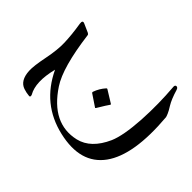

<svg xmlns="http://www.w3.org/2000/svg" viewBox="-191 -442 1138 1138"><g transform="rotate(-45 378.5 127.5)"><path d="M633 -226 609 -172Q605 -164 598 -163Q358 -132 263 -69Q76 54 116 228Q139 324 260 378Q327 407 469 416Q540 420 607 419Q674 418 735 413Q751 411 755 417Q759 423 755 430Q753 434 749.5 435.5Q746 437 742 439Q681 457 647 478Q622 494 605.5 501Q589 508 583 509Q289 534 159 440Q28 345 75 142Q122 -63 317 -155Q184 -188 115 -148Q108 -145 103 -146Q98 -147 98 -153Q100 -178 108 -202Q126 -255 204 -259Q243 -261 327 -244Q411 -227 470 -229Q499 -230 535 -233.5Q571 -237 614 -244Q643 -248 633 -226ZM375 98Q377 95 383 96Q423 110 454 138Q458 142 455 146L408 222Q405 227 398 221Q394 218 377 207Q360 196 328 177Q323 174 326 171Z"/></g></svg>

Font: Amiri Quran
Style: Regular
Weight: 400
Designer: Khaled Hosny
Version: Version 0.117